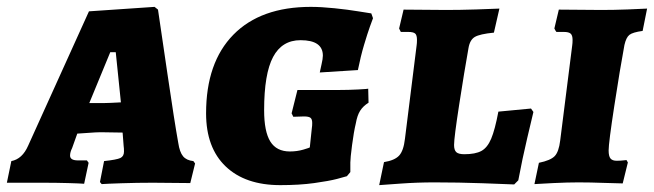

<svg xmlns="http://www.w3.org/2000/svg" viewBox="-41 -531 1904 559"><path d="M522 -62 527 -55 513 2 404 1Q358 1 313 2.5Q268 4 255 5L250 -1L262 -62Q299 -66 309.5 -71Q320 -76 320 -90Q320 -100 319 -106L316 -145L252 -146Q240 -146 214 -144Q188 -142 184 -142L169 -100Q163 -88 163 -78Q163 -64 186 -64H212L217 -57L204 4Q192 3 157 2Q122 1 82 1H-21L-8 -62Q24 -68 41 -107L218 -498L409 -511L419 -503Q426 -456 446.5 -316Q467 -176 478 -115Q482 -88 492 -76Q502 -64 522 -62ZM264 -231Q275 -231 311 -233L296 -379H280L219 -231Z M559 -201Q559 -349 638.5 -430Q718 -511 864 -511Q894 -511 933 -507Q972 -503 1002 -498Q1032 -493 1040 -492L1045 -478Q1043 -473 1036 -453.5Q1029 -434 1019 -400.5Q1009 -367 1001 -327L890 -320Q891 -326 895 -343Q899 -360 899 -369Q899 -414 834 -414Q780 -414 754 -365Q728 -316 728 -210Q728 -148 746 -119Q764 -90 803 -90Q824 -90 842.5 -95.5Q861 -101 861 -102L867 -159Q868 -164 868 -173Q868 -184 863 -188Q858 -192 844 -192L813 -191L808 -201L825 -269H945Q973 -269 1002 -270.5Q1031 -272 1031 -273L1032 -232Q1016 -222 1007.5 -208.5Q999 -195 995 -172Q989 -147 984 -108.5Q979 -70 979 -58V-30L969 -18Q963 -16 940 -10Q917 -4 874 2Q831 8 775 8Q673 8 616 -46.5Q559 -101 559 -201Z M1063 8 1077 -59Q1108 -64 1121 -78Q1134 -92 1138 -127L1172 -399Q1173 -405 1173 -415Q1173 -429 1167.5 -433.5Q1162 -438 1148 -438H1126L1121 -448L1134 -503L1258 -502Q1298 -502 1346 -503.5Q1394 -505 1413 -506L1397 -436Q1356 -432 1341.5 -423.5Q1327 -415 1323 -391Q1311 -324 1296 -227Q1281 -130 1281 -109Q1281 -94 1287.5 -88Q1294 -82 1311 -82Q1343 -82 1360.5 -91.5Q1378 -101 1389 -127Q1400 -153 1410 -206L1505 -215L1512 -205Q1508 -188 1494 -129Q1480 -70 1468 -6L1456 6Q1435 5 1364 2.5Q1293 0 1224 0Q1174 0 1125.5 3.5Q1077 7 1063 8Z M1731 -93Q1731 -76 1736.5 -69.5Q1742 -63 1754 -63Q1766 -63 1773.5 -64Q1781 -65 1783 -65L1787 -58L1772 3Q1757 3 1717.5 1.5Q1678 0 1643 0Q1612 0 1570 2Q1528 4 1515 5L1528 -57Q1562 -64 1574 -76.5Q1586 -89 1590 -122L1625 -399Q1626 -405 1626 -415Q1626 -428 1620.5 -433Q1615 -438 1601 -438H1579Q1577 -440 1573 -448L1586 -503L1710 -502Q1746 -502 1786.5 -503.5Q1827 -505 1843 -506L1830 -441Q1801 -437 1791.5 -429.5Q1782 -422 1777 -400Q1764 -330 1747.5 -222.5Q1731 -115 1731 -93Z"/></svg>

Font: Alegreya SC ExtraBold
Style: Italic
Weight: 800
Italic angle: -7°
Designer: Juan Pablo del Peral
Foundry: Huerta Tipografica
Version: Version 2.007; ttfautohint (v1.6)